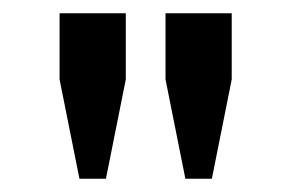

<svg xmlns="http://www.w3.org/2000/svg" viewBox="-20 -820 440 290"><path d="M70 -800H170V-700L140 -550H100L70 -700ZM230 -800H330V-700L300 -550H260L230 -700Z"/></svg>

Font: Graduate
Style: Regular
Weight: 400
Version: Version 1.001